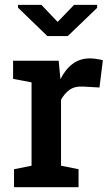

<svg xmlns="http://www.w3.org/2000/svg" viewBox="-20 -782 466 802"><path d="M38.6 0V-75.2L111.8 -89.8V-438L34.7 -452.6V-528.3H225.1L231.4 -461.9L232.4 -451.2Q253.4 -493.2 283.9 -515.6Q314.5 -538.1 355.5 -538.1Q369.1 -538.1 384.5 -535.6Q399.9 -533.2 409.7 -530.3L395.5 -416.5L326.7 -420.4Q293 -422.4 271.2 -407.2Q249.5 -392.1 234.9 -365.2V-89.8L308.1 -75.2V0ZM385.7 -761.8V-749.1L263.2 -631.4H177.7L55.2 -750V-761.8H152.8L220.7 -690.5L289.6 -761.8Z"/></svg>

Font: Roboto Slab LO Medium
Style: Regular
Weight: 500
Designer: Google
Version: Version 2.000